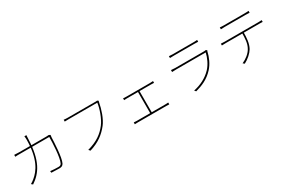

<svg xmlns="http://www.w3.org/2000/svg" viewBox="107 -1995 4785 3248"><g transform="rotate(-30 2500.0 -370.5)"><path d="M483 -771H444C448 -748 449 -720 449 -697C445 -329 328 -161 209 -65C189 -49 158 -26 136 -15L165 9C339 -108 465 -280 479 -698C480 -722 481 -749 483 -771ZM839 -570 812 -584C802 -583 789 -581 761 -581H236C197 -581 166 -583 138 -585V-548C167 -551 192 -551 237 -551H803C803 -445 791 -153 744 -63C732 -39 709 -33 684 -33C639 -33 585 -36 527 -42L531 -9C586 -6 643 -4 686 -4C728 -4 753 -14 772 -49C819 -139 831 -441 834 -525C835 -540 836 -552 839 -570Z M1833 -664 1810 -679C1799 -676 1792 -676 1781 -676C1746 -676 1280 -676 1241 -676C1208 -676 1185 -678 1160 -681V-645C1185 -646 1206 -647 1240 -647C1280 -647 1742 -647 1797 -647C1783 -541 1728 -376 1653 -278C1566 -165 1454 -82 1265 -31L1292 -1C1480 -59 1585 -145 1677 -260C1752 -354 1805 -521 1825 -633C1828 -651 1829 -655 1833 -664Z M2211 -492V-457C2231 -459 2260 -459 2270 -459H2733C2755 -459 2778 -459 2796 -457V-492C2779 -491 2758 -489 2733 -489H2269C2259 -489 2232 -490 2211 -492ZM2483 -30H2513V-470H2483ZM2164 -49V-13C2186 -14 2206 -15 2225 -15H2779C2793 -15 2818 -14 2837 -13V-49C2818 -47 2799 -46 2779 -46H2225C2206 -46 2185 -47 2164 -49Z M3239 -722V-686C3264 -687 3286 -688 3314 -688C3365 -688 3659 -688 3716 -688C3747 -688 3769 -688 3790 -686V-722C3769 -719 3748 -718 3717 -718C3657 -718 3359 -718 3314 -718C3284 -718 3264 -719 3239 -722ZM3852 -486 3827 -501C3819 -497 3803 -496 3790 -496C3756 -496 3262 -496 3231 -496C3208 -496 3182 -498 3152 -501V-463C3182 -465 3208 -466 3231 -466C3262 -466 3762 -466 3810 -466C3791 -376 3743 -269 3675 -196C3581 -95 3450 -31 3318 -5L3342 24C3469 -10 3592 -60 3700 -177C3775 -258 3822 -368 3844 -468C3845 -473 3849 -480 3852 -486Z M4228 -713V-676C4249 -678 4272 -679 4304 -679C4355 -679 4658 -679 4710 -679C4733 -679 4764 -678 4789 -676V-713C4765 -710 4733 -709 4710 -709C4658 -709 4355 -709 4302 -709C4271 -709 4253 -711 4228 -713ZM4106 -466V-431C4133 -433 4153 -433 4184 -433C4237 -433 4791 -433 4838 -433C4859 -433 4884 -432 4903 -431V-466C4881 -464 4859 -463 4838 -463C4791 -463 4237 -463 4184 -463C4153 -463 4131 -464 4106 -466ZM4536 -455H4507C4506 -341 4504 -240 4454 -157C4415 -89 4342 -31 4258 6L4288 30C4369 -12 4443 -78 4481 -142C4528 -226 4536 -335 4536 -455Z"/></g></svg>

Font: Source Han Sans JP VF
Style: Regular
Weight: 250
Designer: Ryoko NISHIZUKA 西塚涼子 (kana, bopomofo & ideographs); Paul D. Hunt (Latin, Greek & Cyrillic); Sandoll Communications 산돌커뮤니
Foundry: Adobe
Version: Version 2.004;hotconv 1.0.118;makeotfexe 2.5.65603